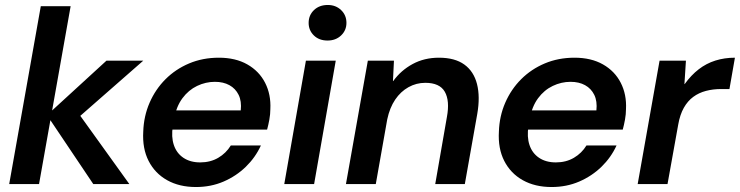

<svg xmlns="http://www.w3.org/2000/svg" viewBox="-20 -740 2975 772"><path d="M355 0 169 -277 408 -496H556L265 -241L275 -313L500 0ZM17 0 144 -715H264L137 0Z M768 12Q701 12 652 -15.5Q603 -43 577.5 -93Q552 -143 556 -211Q558 -273 581.5 -327Q605 -381 645.5 -421.5Q686 -462 740.5 -485Q795 -508 860 -508Q927 -508 974.5 -481Q1022 -454 1046 -407Q1070 -360 1067 -301Q1067 -281 1063 -259Q1059 -237 1054 -219H642L655 -296H948Q952 -333 939.5 -358.5Q927 -384 902.5 -397.5Q878 -411 844 -411Q807 -411 772.5 -394.5Q738 -378 713.5 -345Q689 -312 680 -262L675 -233Q668 -190 679 -157Q690 -124 717.5 -105.5Q745 -87 785 -87Q826 -87 857.5 -105.5Q889 -124 908 -155H1029Q1007 -107 968.5 -69.5Q930 -32 879 -10Q828 12 768 12Z M1123 0 1210 -496H1330L1243 0ZM1297 -577Q1263 -577 1242 -597.5Q1221 -618 1221 -648Q1221 -679 1242.5 -699.5Q1264 -720 1298 -720Q1330 -720 1351.5 -699.5Q1373 -679 1373 -648Q1373 -618 1351.5 -597.5Q1330 -577 1297 -577Z M1371 0 1459 -496H1564L1560 -414H1561Q1592 -457 1639 -482.5Q1686 -508 1745 -508Q1809 -508 1847 -480.5Q1885 -453 1898 -402Q1911 -351 1899 -282L1849 0H1730L1777 -270Q1789 -335 1768.5 -371Q1748 -407 1690 -407Q1654 -407 1622.5 -389.5Q1591 -372 1569 -339.5Q1547 -307 1537 -260L1491 0Z M2198 12Q2131 12 2082 -15.5Q2033 -43 2007.5 -93Q1982 -143 1986 -211Q1988 -273 2011.5 -327Q2035 -381 2075.5 -421.5Q2116 -462 2170.5 -485Q2225 -508 2290 -508Q2357 -508 2404.5 -481Q2452 -454 2476 -407Q2500 -360 2497 -301Q2497 -281 2493 -259Q2489 -237 2484 -219H2072L2085 -296H2378Q2382 -333 2369.5 -358.5Q2357 -384 2332.5 -397.5Q2308 -411 2274 -411Q2237 -411 2202.5 -394.5Q2168 -378 2143.5 -345Q2119 -312 2110 -262L2105 -233Q2098 -190 2109 -157Q2120 -124 2147.5 -105.5Q2175 -87 2215 -87Q2256 -87 2287.5 -105.5Q2319 -124 2338 -155H2459Q2437 -107 2398.5 -69.5Q2360 -32 2309 -10Q2258 12 2198 12Z M2544 0 2632 -496H2738L2732 -402H2733Q2759 -438 2789.5 -461.5Q2820 -485 2856.5 -496.5Q2893 -508 2935 -508L2913 -382H2880Q2847 -382 2818.5 -374.5Q2790 -367 2767.5 -350.5Q2745 -334 2729.5 -306.5Q2714 -279 2707 -239L2664 0Z"/></svg>

Font: DM Sans 28pt SemiBold
Style: Italic
Weight: 600
Italic angle: -10°
Version: Version 4.004;gftools[0.9.30]